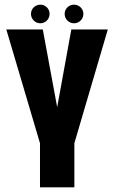

<svg xmlns="http://www.w3.org/2000/svg" viewBox="-20 -801 489 821"><path d="M151 0V-188.5L7 -675H163L224.5 -342.5L285 -675H441L298 -188.5V0ZM296.5 -701.5Q280 -701.5 268.2 -713.2Q256.5 -725 256.5 -741.5Q256.5 -758 268.2 -769.5Q280 -781 296.5 -781Q313 -781 324.8 -769.5Q336.5 -758 336.5 -741.5Q336.5 -725 324.8 -713.2Q313 -701.5 296.5 -701.5ZM152.5 -701.5Q136 -701.5 124.2 -713.2Q112.5 -725 112.5 -741.5Q112.5 -758 124.2 -769.5Q136 -781 152.5 -781Q169 -781 180.5 -769.5Q192 -758 192 -741.5Q192 -725 180.5 -713.2Q169 -701.5 152.5 -701.5Z"/></svg>

Font: Anybody Condensed Regular
Style: Bold
Weight: 700
Width: 3
Designer: Tyler Finck
Foundry: Etcetera Type Company
Version: Version 1.010; ttfautohint (v1.8.3) -l 8 -r 50 -G 200 -x 14 